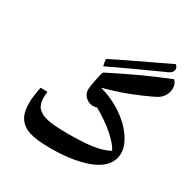

<svg xmlns="http://www.w3.org/2000/svg" viewBox="-192 -1057 1255 1262"><g transform="rotate(30 436.0 -425.5)"><path d="M354 20Q243.2 20 188 1.7Q132.8 -16.6 106.4 -57.4Q80.1 -98.1 80.1 -168.9Q80.1 -192.9 85.7 -233.2Q91.3 -273.4 96.2 -293L148.9 -291Q145 -265.1 145 -247.1Q145 -197.3 168.7 -170.4Q192.4 -143.6 244.1 -131.8Q295.9 -120.1 397 -120.1Q513.7 -120.1 584.2 -129.9Q654.8 -139.6 710.9 -168Q688 -212.4 628.9 -264.2Q569.8 -315.9 482.9 -365.2Q467.8 -360.8 453.1 -360.8Q421.4 -360.8 396.7 -383.3Q372.1 -405.8 372.1 -437Q372.1 -460.9 384.3 -521Q396.5 -581.1 402.8 -585Q570.3 -668 619.4 -690.4Q668.5 -712.9 730.5 -739.3Q792.5 -765.6 828.1 -779.8Q851.1 -757.8 851.1 -721.2Q851.1 -691.9 834.7 -665.3Q818.4 -638.7 789.6 -623.5Q760.7 -608.4 700.7 -582Q640.6 -555.7 581.5 -534.9Q522.5 -514.2 439.9 -491.2Q527.8 -468.3 603.8 -418.2Q679.7 -368.2 724.9 -304Q770 -239.7 770 -183.1Q770 -121.1 722.9 -75.9Q675.8 -30.8 578.4 -5.4Q481 20 354 20ZM381.8 -620.1Q374 -652.8 374 -666Q374 -671.9 376 -672.9L493.2 -730.5L788.1 -871.1Q804.2 -858.9 804.2 -841.3L803.7 -834Q798.8 -812.5 774.9 -801.8Q542 -697.3 381.8 -620.1Z"/></g></svg>

Font: Droid Arabic Naskh
Style: Bold
Weight: 700
Designer: Pascal Zoghbi
Foundry: Ascender Corporation
Version: Version 1.00